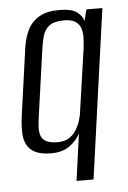

<svg xmlns="http://www.w3.org/2000/svg" viewBox="-48 -537 461 690"><g transform="rotate(-5 182.5 -192.5)"><path d="M200.3 116 223.7 -53.8Q212 -29.1 185.8 -10Q159.6 9.1 119.5 9.1Q84.7 9.1 63.8 -0.3Q43 -9.8 32.5 -27.7Q22.1 -45.5 20.9 -71.6Q19.7 -97.7 24.1 -131.2L58.5 -377.5Q64.1 -414.4 78 -442Q92 -469.6 119.3 -485.5Q146.6 -501.4 190.6 -501.4Q237 -501.4 255.7 -486.6Q274.3 -471.9 279.2 -454.3L289.2 -495H346.9L261.6 116ZM145.5 -28.7Q171.6 -28.7 188.1 -40.2Q204.6 -51.7 214 -68.3Q223.5 -85 228.3 -101.6Q233.2 -118.1 234.2 -128.5L266.9 -355.2Q269 -372.2 270 -391.3Q271 -410.3 266.4 -426.4Q261.7 -442.6 247.7 -452.7Q233.7 -462.8 205.7 -462.8Q168.7 -462.8 151.5 -448.9Q134.4 -435 128.5 -413.2Q122.7 -391.4 119.2 -367.3L84.8 -123.5Q82.4 -105.3 81.4 -88.4Q80.5 -71.5 84.9 -58Q89.2 -44.5 103.6 -36.6Q118 -28.7 145.5 -28.7Z"/></g></svg>

Font: Alumni Sans Thin
Style: Italic
Weight: 100
Italic angle: -8°
Designer: Robert E. Leuschke
Foundry: Robert E. Leuschke
Version: Version 1.016